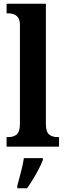

<svg xmlns="http://www.w3.org/2000/svg" viewBox="-20 -780 350 1021"><path d="M15 0V-51H25Q52 -51 69 -65Q86 -79 86 -123V-647Q86 -674 75.5 -687.5Q65 -701 51 -705Q37 -709 25 -709H15V-760H224V-123Q224 -79 241 -65Q258 -51 285 -51H294V0ZM72 208Q80 177 91 136Q102 95 107 61H208V71Q200 92 186 119Q172 146 155.5 173Q139 200 124 221H72Z"/></svg>

Font: Noto Serif Khmer Condensed
Style: Bold
Weight: 700
Width: 3
Designer: Danh Hong and the Monotype Design Team
Foundry: Monotype Imaging Inc.
Version: Version 2.004; ttfautohint (v1.8.4.7-5d5b)